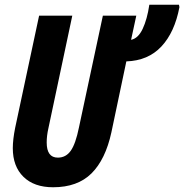

<svg xmlns="http://www.w3.org/2000/svg" viewBox="-20 -780 777 810"><path d="M34 -155Q34 -191 44 -241L145 -714H285L184 -238Q177 -207 177 -179Q177 -115 224 -115Q258 -115 278.5 -144Q299 -173 313 -242L414 -714H555L533 -612Q563 -618 582 -658.5Q601 -699 610 -760H735L737 -750Q717 -644 661 -584Q605 -524 513 -521L450 -222Q425 -107 366 -48.5Q307 10 204 10Q124 10 79 -34Q34 -78 34 -155Z"/></svg>

Font: Noto Sans Display Ex Bold Cond
Style: Italic
Weight: 800
Width: 3
Italic angle: -12°
Designer: Monotype Design team
Foundry: Monotype Imaging Inc.
Version: Version 1.000